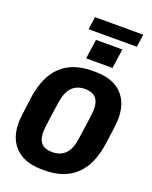

<svg xmlns="http://www.w3.org/2000/svg" viewBox="-184 -1124 978 1232"><g transform="rotate(20 304.5 -507.5)"><path d="M257 10Q183 10 129 -16.5Q75 -43 45.5 -94.5Q16 -146 16 -223Q16 -236 18 -255Q20 -274 24.5 -308Q29 -342 36 -399Q57 -548 135.5 -622Q214 -696 348 -696H368Q443 -696 496.5 -670Q550 -644 579.5 -592Q609 -540 609 -463Q609 -451 607 -432Q605 -413 601 -379Q597 -345 588 -287Q568 -139 489.5 -64.5Q411 10 277 10ZM281 -117Q339 -117 372 -151.5Q405 -186 414 -256Q424 -323 429.5 -363Q435 -403 437.5 -424Q440 -445 440.5 -454Q441 -463 441 -468Q441 -505 429 -527.5Q417 -550 395.5 -560Q374 -570 344 -570Q288 -570 255 -535.5Q222 -501 212 -431Q202 -364 196.5 -324Q191 -284 188.5 -263Q186 -242 185.5 -233Q185 -224 185 -219Q185 -182 196.5 -159.5Q208 -137 230 -127Q252 -117 281 -117ZM233 -938 245 -1025H575L562 -938ZM282 -757 301 -890H481L462 -757Z"/></g></svg>

Font: Chivo Mono
Style: Bold Italic
Weight: 700
Italic angle: -8.05°
Monospace: yes
Version: Version 1.008